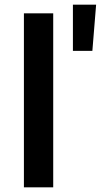

<svg xmlns="http://www.w3.org/2000/svg" viewBox="-20 -799 430 819"><path d="M82 0V-742H207V0ZM291 -582V-779H390L374 -582Z"/></svg>

Font: MOST Montserrat SemiBold
Style: Regular
Weight: 600
Designer: Julieta Ulanovsky
Foundry: Julieta Ulanovsky
Version: Version 8.000;March 11, 2024;FontCreator 15.0.0.2926 64-bit